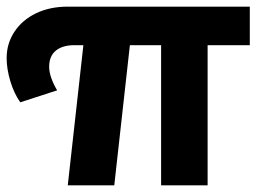

<svg xmlns="http://www.w3.org/2000/svg" viewBox="-35 -558 783 578"><path d="M717 -422H590V0H450V-422H356L309 0H169L216 -422H189Q153 -422 133 -405.5Q113 -389 113 -357Q113 -327 137 -286L26 -250Q7 -277 -4 -314Q-15 -351 -15 -383Q-15 -427 8.5 -462.5Q32 -498 73.5 -518Q115 -538 169 -538H717Z"/></svg>

Font: mBank
Style: Bold
Weight: 700
Designer: Julieta Ulanovsky
Foundry: Julieta Ulanovsky
Version: Version 7.200